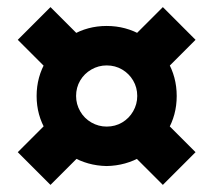

<svg xmlns="http://www.w3.org/2000/svg" viewBox="-20 -522 600 540"><path d="M280 -55Q226 -56 181.5 -82.5Q137 -109 110 -153.5Q83 -198 83 -252Q83 -306 110 -351Q137 -396 181.5 -422.5Q226 -449 280 -449Q334 -449 379 -422.5Q424 -396 450.5 -351Q477 -306 477 -252Q477 -198 450.5 -153.5Q424 -109 379 -82.5Q334 -56 280 -55ZM122 -2 30 -94 139 -203 231 -111ZM280 -166Q304 -166 323.5 -177.5Q343 -189 354.5 -209Q366 -229 366 -252Q366 -276 354.5 -295.5Q343 -315 323.5 -326.5Q304 -338 280 -338Q257 -338 237 -326.5Q217 -315 205.5 -295.5Q194 -276 194 -252Q194 -229 205.5 -209Q217 -189 237 -177.5Q257 -166 280 -166ZM139 -301 30 -410 122 -502 231 -393ZM438 -2 329 -111 421 -203 530 -94ZM421 -301 329 -393 438 -502 530 -410Z"/></svg>

Font: Titillium Web
Style: Bold
Weight: 700
Designer: Mohamed Gaber, Accademia di Belle Arti di Urbino
Foundry: Kief Type Foundry, Accademia di Belle Arti di Urbino
Version: Version 3.000